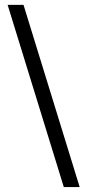

<svg xmlns="http://www.w3.org/2000/svg" viewBox="-20 -718 347 786"><path d="M76.2 -698.2 306.2 47.9H241.2L11.2 -698.2Z"/></svg>

Font: Linux Libertine G
Style: Bold
Weight: 700
Designer: Philipp H. Poll
Foundry: Philipp H. Poll
Version: Version 5.0.3